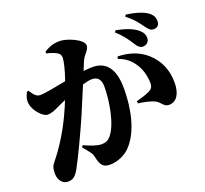

<svg xmlns="http://www.w3.org/2000/svg" viewBox="-142 -977 1284 1200"><g transform="rotate(-20 500.0 -377.0)"><path d="M708 -724C757 -680 780 -642 798 -614C812 -591 826 -581 843 -581C868 -581 886 -600 886 -623C886 -642 880 -659 860 -677C826 -708 774 -724 716 -736ZM465 -623C481 -661 514 -678 514 -709C514 -749 412 -792 363 -792C313 -792 282 -774 259 -760V-748C288 -741 315 -732 332 -720C342 -713 347 -702 347 -688C347 -666 335 -613 311 -544C234 -530 170 -516 136 -516C112 -516 97 -532 75 -567L64 -564C54 -543 43 -522 48 -489C55 -443 106 -385 137 -385C166 -385 187 -396 215 -409C231 -417 250 -425 270 -434C258 -404 245 -373 230 -342C185 -245 125 -154 79 -98C58 -72 53 -59 53 -23C53 23 82 52 112 52C145 52 164 41 189 -4C222 -64 291 -209 332 -304C352 -351 382 -422 409 -487C434 -494 455 -499 471 -499C513 -499 530 -473 530 -429C530 -336 506 -184 451 -122C436 -106 423 -96 390 -96C362 -96 326 -109 277 -131L269 -119C314 -65 320 -57 324 -35C336 25 355 42 397 42C448 42 499 19 532 -15C613 -99 641 -245 641 -376C641 -517 584 -569 501 -569C484 -569 463 -567 441 -565ZM668 -562C716 -547 751 -516 776 -473C801 -430 808 -381 808 -351C808 -323 796 -311 773 -301C753 -292 735 -286 689 -273L692 -258C727 -255 774 -243 796 -233C831 -217 835 -182 873 -183C924 -184 951 -232 951 -302C951 -380 926 -453 860 -511C805 -560 728 -578 671 -577ZM802 -795C858 -750 877 -719 893 -697C911 -672 923 -660 944 -660C968 -660 982 -676 982 -700C982 -724 973 -744 948 -762C918 -783 869 -798 809 -806Z"/></g></svg>

Font: Noto Serif TC Black
Style: Regular
Weight: 900
Version: Version 1.001;PS 1.001;hotconv 16.6.54;makeotf.lib2.5.65590